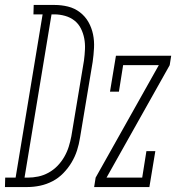

<svg xmlns="http://www.w3.org/2000/svg" viewBox="-88 -755 711 775"><path d="M-68 0 -67 -38H-25L84 -697H47L48 -735H132Q160 -735 186.5 -728.5Q213 -722 234.5 -705.5Q256 -689 269 -666Q282 -643 287.5 -616.5Q293 -590 291.5 -561.5Q290 -533 286 -505L235 -199Q231 -173 223 -148Q215 -123 201 -99.5Q187 -76 167.5 -56Q148 -36 124 -23.5Q100 -11 74 -5.5Q48 0 22 0ZM11 -38H23Q45 -38 66.5 -42.5Q88 -47 108 -58Q128 -69 144 -85.5Q160 -102 171.5 -122Q183 -142 189.5 -163Q196 -184 200 -205L251 -511Q254 -534 255 -556.5Q256 -579 252 -600Q248 -621 238.5 -640Q229 -659 212.5 -672Q196 -685 174.5 -691Q153 -697 131 -697H120ZM292 0 298 -38 553 -492H409L392 -385H356L380 -530H603L597 -492L342 -38H486L503 -145H539L515 0Z"/></svg>

Font: Iosevka Slab XLtExObl
Style: Regular
Weight: 200
Width: 7
Italic angle: -9°
Monospace: yes
Designer: Belleve Invis
Foundry: Belleve Invis
Version: Version 11.1.1; ttfautohint (v1.8.3)